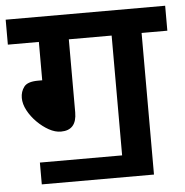

<svg xmlns="http://www.w3.org/2000/svg" viewBox="-48 -669 703 728"><g transform="rotate(-5 303.5 -305.0)"><path d="M82 -71H395V-527H232V-249Q232 -181 172 -181Q150 -181 126.5 -194Q103 -207 82 -228Q61 -249 48 -273.5Q35 -298 35 -321Q35 -345 48.5 -363Q62 -381 102 -381H118V-527H0V-622H607V-527H509V12H82Z"/></g></svg>

Font: Noto Sans SemiBold
Style: Regular
Weight: 600
Designer: Monotype Design Team
Foundry: Monotype Imaging Inc.
Version: Version 2.007